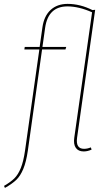

<svg xmlns="http://www.w3.org/2000/svg" viewBox="-57 -755 557 969"><path d="M367.2 -3.9Q384.3 -3.9 401.4 -11.2L405.3 0Q385.3 9.3 365.2 9.3Q338.4 9.3 325.7 -8.8Q313 -26.9 317.9 -60.5L407.7 -692.9Q340.8 -722.7 283.2 -722.7Q186.5 -722.7 170.9 -615.7L157.2 -518.1H277.3L273.4 -505.4H155.3L83.5 5.4Q75.2 62.5 60.5 97.7Q45.9 132.8 25.4 152.6Q4.9 172.4 -32.2 193.4L-36.6 183.1Q-2.9 163.6 15.9 144.8Q34.7 126 48.1 92.8Q61.5 59.6 69.3 5.4L141.6 -505.4H65.9L67.9 -518.1H143.1L157.2 -617.7Q165.5 -674.8 198.7 -705.1Q231.9 -735.4 284.2 -735.4Q347.2 -735.4 409.7 -704.1L423.3 -705.6L332 -60.1Q324.2 -3.9 367.2 -3.9Z"/></svg>

Font: Fira Sans Compressed Hair
Style: Italic
Weight: 100
Width: 3
Italic angle: -8°
Designer: Carrois Corporate & Edenspiekermann AG
Foundry: Carrois Corporate GbR & Edenspiekermann AG
Version: Version 4.203;PS 004.203;hotconv 1.0.88;makeotf.lib2.5.64775